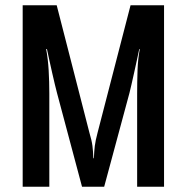

<svg xmlns="http://www.w3.org/2000/svg" viewBox="-20 -708 701 728"><path d="M350 -205 475 -688H602V0H500V-353Q500 -398 501.5 -441.5Q503 -485 510 -522H508Q504 -504 499 -480Q494 -456 488.5 -432Q483 -408 478.5 -387.5Q474 -367 471 -356L375 0H291L196 -356Q193 -368 188 -388Q183 -408 178 -431Q173 -454 167.5 -478Q162 -502 158 -522H155Q162 -485 164.5 -441.5Q167 -398 167 -353V0H66V-688H195L319 -205Q328 -175 330.5 -155Q333 -135 334 -108H336Q337 -135 339.5 -155Q342 -175 350 -205Z"/></svg>

Font: Medium
Style: Regular
Weight: 500
Designer: Fernando Haro
Foundry: deFharo
Version: Version 1.787